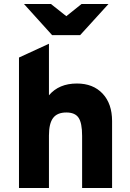

<svg xmlns="http://www.w3.org/2000/svg" viewBox="-20 -941 651 961"><path d="M75 0V-653L225 -722V-464Q275 -523 365 -523Q446 -523 493.5 -472.5Q541 -422 541 -335V0H391V-261Q391 -325.5 373.2 -351.8Q355.5 -378 312 -378Q266.5 -378 245.8 -350.5Q225 -323 225 -263V0ZM241 -765 100 -921H235L312 -860L388 -921H523L381 -765Z"/></svg>

Font: Overpass Black
Style: Regular
Weight: 900
Designer: Delve Withrington, Dave Bailey, Thomas Jockin
Foundry: Delve Fonts LLC
Version: Version 4.000; ttfautohint (v1.8.3)